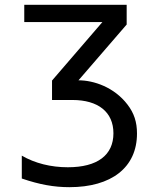

<svg xmlns="http://www.w3.org/2000/svg" viewBox="-20 -567 642 800"><path d="M269 212.9C444.3 212.9 550.8 130.9 550.8 -10.7C550.8 -58.6 538.6 -95.7 511.2 -131.3C455.6 -204.1 370.1 -232.4 307.1 -232.4L507.8 -464.8V-546.9H81.1V-475.1H406.7L196.8 -231.4V-150.4H281.7C389.2 -150.4 452.6 -100.1 452.6 -11.7C452.6 79.1 386.2 129.9 262.7 129.9C191.9 129.9 125.5 113.3 70.8 81.5V176.8C144.5 202.1 205.6 212.9 269 212.9Z"/></svg>

Font: Hack
Style: Regular
Weight: 400
Monospace: yes
Designer: Christopher Simpkins
Foundry: Christopher Simpkins
Version: Version 2.010